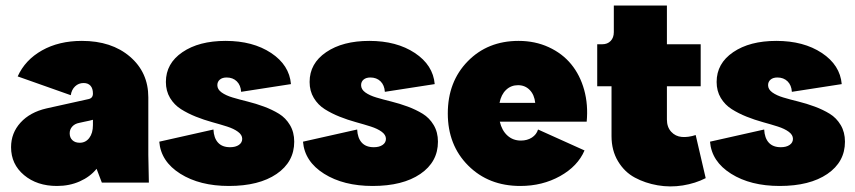

<svg xmlns="http://www.w3.org/2000/svg" viewBox="-20 -660 3090 694"><path d="M186 12.2Q113.8 12.2 66.9 -27.1Q20 -66.4 20 -127.9Q20 -179.2 54.2 -216.8Q88.4 -254.4 147.9 -268.1L299.8 -301.8Q315.9 -305.2 315.9 -321.8Q315.9 -340.3 307.1 -350.1Q298.3 -359.9 282.2 -359.9Q264.2 -359.9 251.5 -347.9Q238.8 -335.9 235.8 -315.9L43.9 -383.8Q70.8 -443.4 131.8 -477.8Q192.9 -512.2 275.9 -512.2Q383.3 -512.2 449.7 -455.3Q516.1 -398.4 516.1 -308.1V-100.1L518.1 0H348.1L329.1 -49.8Q305.7 -21 268.3 -4.4Q231 12.2 186 12.2ZM231.9 -178.2Q231.9 -162.6 241.7 -153.3Q251.5 -144 268.1 -144Q289.6 -144 302.7 -161.4Q315.9 -178.7 315.9 -208V-227.1Q314.5 -226.6 303.7 -223.9Q293 -221.2 286.1 -220.2L266.1 -215.8Q250.5 -212.9 241.2 -202.6Q231.9 -192.4 231.9 -178.2Z M807.6 12.2Q702.1 12.2 631.8 -32Q561.5 -76.2 555.7 -147.9L751.5 -191.9Q752.9 -161.1 768.1 -144.5Q783.2 -127.9 811.5 -127.9Q831.5 -127.9 843.5 -136.2Q855.5 -144.5 855.5 -158.2Q855.5 -172.4 840.3 -183.6Q825.2 -194.8 800.8 -202.6Q776.4 -210.4 746.8 -218.5Q717.3 -226.6 688 -238.3Q658.7 -250 634.3 -265.4Q609.9 -280.8 594.7 -305.9Q579.6 -331.1 579.6 -363.8Q579.6 -430.7 639.4 -471.4Q699.2 -512.2 795.4 -512.2Q894 -512.2 960 -468.5Q1025.9 -424.8 1031.7 -356L851.6 -328.1Q850.1 -352.1 835.9 -366Q821.8 -379.9 799.3 -379.9Q783.7 -379.9 774.7 -372.3Q765.6 -364.7 765.6 -352.1Q765.6 -336.9 781 -325.9Q796.4 -314.9 820.8 -307.6Q845.2 -300.3 875 -293Q904.8 -285.6 934.3 -274.7Q963.9 -263.7 988.3 -248.8Q1012.7 -233.9 1028.1 -208Q1043.5 -182.1 1043.5 -147.9Q1043.5 -74.7 979.7 -31.2Q916 12.2 807.6 12.2Z M1327.1 12.2Q1221.7 12.2 1151.4 -32Q1081.1 -76.2 1075.2 -147.9L1271 -191.9Q1272.5 -161.1 1287.6 -144.5Q1302.7 -127.9 1331.1 -127.9Q1351.1 -127.9 1363 -136.2Q1375 -144.5 1375 -158.2Q1375 -172.4 1359.9 -183.6Q1344.7 -194.8 1320.3 -202.6Q1295.9 -210.4 1266.4 -218.5Q1236.8 -226.6 1207.5 -238.3Q1178.2 -250 1153.8 -265.4Q1129.4 -280.8 1114.3 -305.9Q1099.1 -331.1 1099.1 -363.8Q1099.1 -430.7 1158.9 -471.4Q1218.8 -512.2 1314.9 -512.2Q1413.6 -512.2 1479.5 -468.5Q1545.4 -424.8 1551.3 -356L1371.1 -328.1Q1369.6 -352.1 1355.5 -366Q1341.3 -379.9 1318.8 -379.9Q1303.2 -379.9 1294.2 -372.3Q1285.2 -364.7 1285.2 -352.1Q1285.2 -336.9 1300.5 -325.9Q1315.9 -314.9 1340.3 -307.6Q1364.7 -300.3 1394.5 -293Q1424.3 -285.6 1453.9 -274.7Q1483.4 -263.7 1507.8 -248.8Q1532.2 -233.9 1547.6 -208Q1563 -182.1 1563 -147.9Q1563 -74.7 1499.3 -31.2Q1435.5 12.2 1327.1 12.2Z M1860.8 12.2Q1746.1 12.2 1672.4 -61.5Q1598.6 -135.3 1598.6 -250Q1598.6 -364.7 1670.7 -438.5Q1742.7 -512.2 1854.5 -512.2Q1914.1 -512.2 1963.4 -489.5Q2012.7 -466.8 2044.7 -427.7Q2076.7 -388.7 2091.6 -335Q2106.4 -281.2 2100.6 -220.2H1786.6Q1793.9 -188.5 1814 -170.2Q1834 -151.9 1862.8 -151.9Q1885.7 -151.9 1902.6 -162.8Q1919.4 -173.8 1924.8 -191.9L2092.8 -116.2Q2068.4 -59.1 2004.4 -23.4Q1940.4 12.2 1860.8 12.2ZM1785.6 -288.1H1914.6Q1911.6 -317.4 1894.8 -334.7Q1877.9 -352.1 1852.5 -352.1Q1827.1 -352.1 1809.3 -335.2Q1791.5 -318.4 1785.6 -288.1Z M2530.8 -16.1Q2493.7 2.9 2448 10.3Q2402.3 17.6 2357.2 9.8Q2312 2 2274.7 -18.1Q2237.3 -38.1 2213.9 -77.1Q2190.4 -116.2 2190.4 -168V-348.1H2138.7V-500H2156.7Q2175.8 -500 2187.3 -512Q2198.7 -523.9 2198.7 -543.9V-640.1H2390.6V-500H2512.7V-348.1H2390.6V-228Q2390.6 -200.7 2406 -183.8Q2421.4 -167 2444.6 -165Q2467.8 -163.1 2494.6 -171.9Z M2798.3 12.2Q2692.9 12.2 2622.6 -32Q2552.2 -76.2 2546.4 -147.9L2742.2 -191.9Q2743.7 -161.1 2758.8 -144.5Q2773.9 -127.9 2802.2 -127.9Q2822.3 -127.9 2834.2 -136.2Q2846.2 -144.5 2846.2 -158.2Q2846.2 -172.4 2831.1 -183.6Q2815.9 -194.8 2791.5 -202.6Q2767.1 -210.4 2737.5 -218.5Q2708 -226.6 2678.7 -238.3Q2649.4 -250 2625 -265.4Q2600.6 -280.8 2585.4 -305.9Q2570.3 -331.1 2570.3 -363.8Q2570.3 -430.7 2630.1 -471.4Q2689.9 -512.2 2786.1 -512.2Q2884.8 -512.2 2950.7 -468.5Q3016.6 -424.8 3022.5 -356L2842.3 -328.1Q2840.8 -352.1 2826.7 -366Q2812.5 -379.9 2790 -379.9Q2774.4 -379.9 2765.4 -372.3Q2756.3 -364.7 2756.3 -352.1Q2756.3 -336.9 2771.7 -325.9Q2787.1 -314.9 2811.5 -307.6Q2835.9 -300.3 2865.7 -293Q2895.5 -285.6 2925 -274.7Q2954.6 -263.7 2979 -248.8Q3003.4 -233.9 3018.8 -208Q3034.2 -182.1 3034.2 -147.9Q3034.2 -74.7 2970.5 -31.2Q2906.7 12.2 2798.3 12.2Z"/></svg>

Font: Apfel Grotezk Satt
Style: Regular
Weight: 900
Designer: Luigi Gorlero
Foundry: © 2023, Luigi Gorlero & Collletttivo
Version: Version 2.000;Glyphs 3.2 (3217)